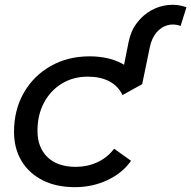

<svg xmlns="http://www.w3.org/2000/svg" viewBox="-20 -768 791 794"><path d="M290 6Q213 6 156.5 -22.5Q100 -51 69 -102.5Q38 -154 38 -223Q38 -313 78 -383.5Q118 -454 189 -494.5Q260 -535 350 -535Q427 -535 482 -506.5Q537 -478 568 -420L487 -375Q467 -414 430.5 -432.5Q394 -451 343 -451Q283 -451 236 -422.5Q189 -394 162 -343.5Q135 -293 135 -227Q135 -158 176.5 -118Q218 -78 294 -78Q341 -78 382.5 -97Q424 -116 452 -153L522 -103Q486 -52 424 -23Q362 6 290 6ZM477 -420 512 -595Q521 -640 546 -673Q571 -706 605 -725Q639 -744 677.5 -747.5Q716 -751 751 -738L727 -661Q698 -671 672 -663.5Q646 -656 627 -633.5Q608 -611 600 -575L568 -420Z"/></svg>

Font: Montserrat Thin Medium
Style: Italic
Weight: 500
Italic angle: -11.3°
Version: Version 9.000